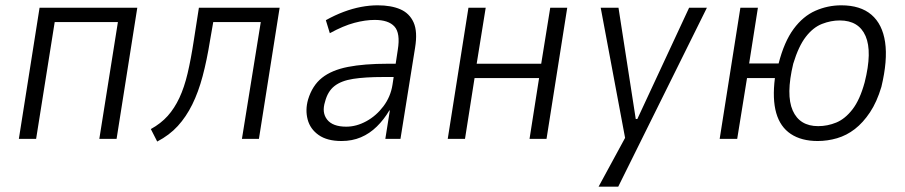

<svg xmlns="http://www.w3.org/2000/svg" viewBox="-20 -523 3407 723"><path d="M51 0 129 -494H497L419 0H354L424 -440H186L116 0Z M572 10 548 -37Q586 -58 611.5 -86.5Q637 -115 655.5 -154.5Q674 -194 686.5 -247Q699 -300 710 -372L729 -494H1033L955 0H891L962 -440H783L771 -371Q759 -296 743 -236Q727 -176 704 -129.5Q681 -83 649.5 -48.5Q618 -14 572 10Z M1266 8Q1212 8 1180 -14.5Q1148 -37 1138.5 -73Q1129 -109 1140 -148Q1156 -201 1192.5 -230Q1229 -259 1290 -271Q1351 -283 1440 -283H1482L1475 -233H1423Q1355 -233 1310 -226Q1265 -219 1239.5 -199Q1214 -179 1204 -140Q1191 -99 1212 -72.5Q1233 -46 1284 -46Q1322 -46 1359.5 -66.5Q1397 -87 1424 -123Q1451 -159 1458 -204L1478 -336Q1488 -398 1465.5 -423Q1443 -448 1391 -448Q1356 -448 1314.5 -437Q1273 -426 1222 -398L1207 -447Q1241 -466 1274.5 -478.5Q1308 -491 1340 -497Q1372 -503 1402 -503Q1453 -503 1487.5 -488Q1522 -473 1537.5 -438.5Q1553 -404 1543 -343L1488 0H1431L1448 -107H1446Q1426 -73 1399 -46.5Q1372 -20 1339 -6Q1306 8 1266 8Z M1666 0 1744 -494H1809L1775 -283H2018L2052 -494H2116L2038 0H1974L2010 -229H1767L1731 0Z M2234 180 2341 -17 2340 29 2242 -494H2309L2374 -75H2380L2575 -494H2642L2308 180Z M3059 8Q2998 8 2958 -18.5Q2918 -45 2903 -97.5Q2888 -150 2898 -229H2793L2756 0H2690L2768 -494H2834L2801 -284H2912Q2933 -366 2968.5 -414Q3004 -462 3050.5 -482.5Q3097 -503 3148 -503Q3220 -503 3261.5 -467.5Q3303 -432 3313 -364Q3323 -296 3299 -196Q3282 -139 3256 -100Q3230 -61 3199 -37Q3168 -13 3132 -2.5Q3096 8 3059 8ZM3061 -48Q3096 -48 3129 -61.5Q3162 -75 3190 -111Q3218 -147 3236 -213Q3265 -328 3239.5 -387Q3214 -446 3142 -446Q3109 -446 3075.5 -433Q3042 -420 3014.5 -384.5Q2987 -349 2967 -283Q2939 -166 2965 -107Q2991 -48 3061 -48Z"/></svg>

Font: Nunito Sans 7pt Condensed Light
Style: Italic
Weight: 300
Width: 3
Italic angle: -9°
Designer: Vernon Adams
Foundry: Vernon Adams
Version: Version 3.101;gftools[0.9.27]